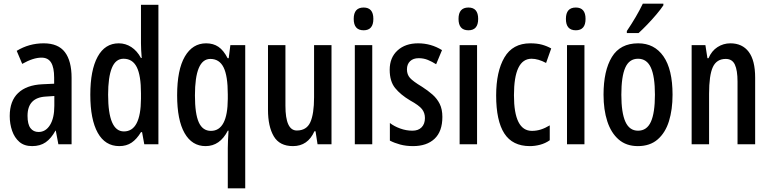

<svg xmlns="http://www.w3.org/2000/svg" viewBox="-20 -786 4195 1046"><path d="M218 -550Q297 -550 333.5 -502Q370 -454 370 -362V0H298L284 -74H282Q259 -32 229 -11Q199 10 155 10Q112 10 85.5 -13Q59 -36 46 -73.5Q33 -111 33 -154Q33 -236 79 -279.5Q125 -323 211 -327L275 -330V-363Q275 -418 258.5 -445Q242 -472 206 -472Q161 -472 101 -438L71 -509Q138 -550 218 -550ZM231 -260Q130 -255 130 -155Q130 -109 146 -88Q162 -67 190 -67Q229 -67 252.5 -105Q276 -143 276 -210V-263Z M630 10Q553 10 512.5 -62.5Q472 -135 472 -270Q472 -404 512 -477Q552 -550 627 -550Q664 -550 695.5 -529.5Q727 -509 748 -470H752Q750 -495 749 -514Q748 -533 748 -550V-760H843V0H766L754 -66H748Q725 -28 697 -9Q669 10 630 10ZM655 -70Q747 -70 748 -248V-278Q748 -375 725 -420.5Q702 -466 653 -466Q610 -466 589.5 -416Q569 -366 569 -270Q569 -70 655 -70Z M1221 21Q1221 4 1222 -19.5Q1223 -43 1225 -74H1221Q1178 10 1100 10Q1026 10 985.5 -61Q945 -132 945 -267Q945 -406 987 -478Q1029 -550 1103 -550Q1142 -550 1170 -531Q1198 -512 1220 -469H1226L1235 -540H1316V240H1221ZM1129 -73Q1220 -73 1221 -247V-272Q1221 -373 1198 -419Q1175 -465 1126 -465Q1042 -465 1042 -266Q1042 -166 1063 -119.5Q1084 -73 1129 -73Z M1786 -540V0H1710L1699 -71H1693Q1657 10 1576 10Q1503 10 1471.5 -43.5Q1440 -97 1440 -188V-540H1535V-210Q1535 -75 1597 -75Q1650 -75 1670.5 -120Q1691 -165 1691 -256V-540Z M1961 -745Q2014 -745 2014 -683Q2014 -621 1961 -621Q1907 -621 1907 -683Q1907 -745 1961 -745ZM2008 -540V0H1913V-540Z M2390 -149Q2390 -70 2347.5 -30Q2305 10 2230 10Q2192 10 2160.5 1.5Q2129 -7 2104 -20V-116Q2127 -98 2160 -86Q2193 -74 2227 -74Q2259 -74 2277 -92.5Q2295 -111 2295 -143Q2295 -171 2279 -191.5Q2263 -212 2214 -239Q2162 -270 2132.5 -306.5Q2103 -343 2103 -406Q2103 -472 2145.5 -511Q2188 -550 2258 -550Q2328 -550 2388 -513L2356 -436Q2334 -450 2311 -459.5Q2288 -469 2261 -469Q2231 -469 2214 -452.5Q2197 -436 2197 -408Q2197 -380 2213.5 -361.5Q2230 -343 2278 -314Q2311 -293 2336 -271Q2361 -249 2375.5 -220Q2390 -191 2390 -149Z M2532 -745Q2585 -745 2585 -683Q2585 -621 2532 -621Q2478 -621 2478 -683Q2478 -745 2532 -745ZM2579 -540V0H2484V-540Z M2867 10Q2772 10 2727.5 -59Q2683 -128 2683 -266Q2683 -396 2728 -473Q2773 -550 2869 -550Q2906 -550 2933 -542.5Q2960 -535 2983 -522L2955 -443Q2912 -466 2876 -466Q2780 -466 2780 -267Q2780 -73 2878 -73Q2903 -73 2926.5 -80.5Q2950 -88 2975 -103V-22Q2951 -5 2922.5 2.5Q2894 10 2867 10Z M3117 -745Q3170 -745 3170 -683Q3170 -621 3117 -621Q3063 -621 3063 -683Q3063 -745 3117 -745ZM3164 -540V0H3069V-540Z M3644 -270Q3644 -189 3624.5 -126Q3605 -63 3563 -26.5Q3521 10 3455 10Q3392 10 3350.5 -26Q3309 -62 3288.5 -125Q3268 -188 3268 -270Q3268 -401 3313.5 -475.5Q3359 -550 3457 -550Q3545 -550 3594.5 -479Q3644 -408 3644 -270ZM3365 -270Q3365 -172 3387 -123Q3409 -74 3456 -74Q3504 -74 3526 -122.5Q3548 -171 3548 -270Q3548 -369 3526 -417.5Q3504 -466 3456 -466Q3408 -466 3386.5 -417.5Q3365 -369 3365 -270ZM3594 -757Q3581 -737 3557 -708.5Q3533 -680 3506.5 -652.5Q3480 -625 3459 -606H3395V-617Q3449 -697 3482 -766H3594Z M3959 -550Q4024 -550 4059 -503.5Q4094 -457 4094 -363V0H3998V-341Q3998 -403 3983.5 -434Q3969 -465 3934 -465Q3884 -465 3863.5 -420.5Q3843 -376 3843 -275V0H3748V-540H3823L3834 -469H3840Q3857 -509 3889 -529.5Q3921 -550 3959 -550Z"/></svg>

Font: Noto Sans Sinhala ExtraCondensed Medium
Style: Regular
Weight: 500
Width: 2
Designer: Jelle Bosma - Monotype Design Team
Foundry: Monotype Imaging Inc.
Version: Version 2.006; ttfautohint (v1.8.4.7-5d5b)